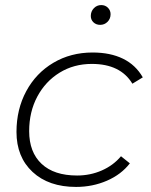

<svg xmlns="http://www.w3.org/2000/svg" viewBox="-20 -733 595 757"><path d="M45 -213Q45 -302 83.5 -373.5Q122 -445 190.5 -485.5Q259 -526 345 -526Q415 -526 465 -501.5Q515 -477 543 -428L502 -403Q455 -481 342 -481Q271 -481 215 -446.5Q159 -412 127 -352Q95 -292 95 -216Q95 -133 144 -87Q193 -41 284 -41Q336 -41 381.5 -61Q427 -81 457 -117L492 -89Q458 -45 401.5 -20.5Q345 4 280 4Q172 4 108.5 -55Q45 -114 45 -213ZM338 -670Q338 -688 350 -700.5Q362 -713 379 -713Q395 -713 405.5 -702.5Q416 -692 416 -677Q416 -659 404 -647Q392 -635 375 -635Q359 -635 348.5 -645Q338 -655 338 -670Z"/></svg>

Font: Montserrat Alternates Light
Style: Italic
Weight: 300
Italic angle: -11.3°
Designer: Julieta Ulanovsky
Foundry: Julieta Ulanovsky
Version: Version 7.200